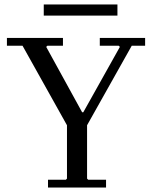

<svg xmlns="http://www.w3.org/2000/svg" viewBox="-20 -840 681 860"><path d="M11 -635V-670H262V-635H192L187 -630L348 -337H353L517 -630L512 -635H427V-670H630V-635H570L370 -279V-40L375 -35H455V0H195V-35H275L280 -40V-279L81 -635ZM176 -820H506V-770H176Z"/></svg>

Font: Brygada 1918
Style: Regular
Weight: 400
Designer: Mateusz Machalski | Borys Kosmynka | Przemek Hoffer
Foundry: NIEPODLEGLA 2018
Version: Version 3.006